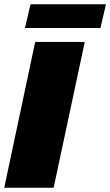

<svg xmlns="http://www.w3.org/2000/svg" viewBox="-25 -886 520 906"><path d="M-5 0 141 -688H375L228 0ZM93 -754 119 -866H475L449 -754Z"/></svg>

Font: Saira Thin Black
Style: Italic
Weight: 900
Italic angle: -12°
Version: Version 1.101